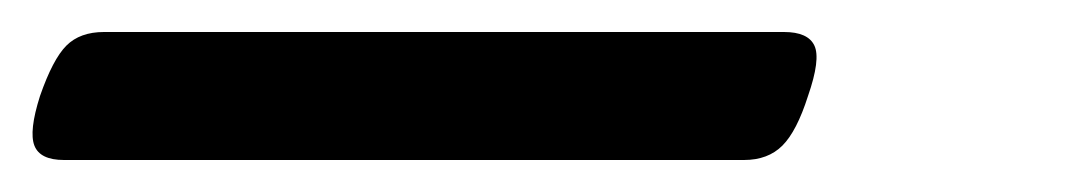

<svg xmlns="http://www.w3.org/2000/svg" viewBox="-101 34 671 120"><path d="M-61 134Q-76 134 -79.5 125Q-83 116 -76 94Q-68 71 -59.5 62.5Q-51 54 -36 54H389Q404 54 408 62.5Q412 71 404 94Q397 116 388 125Q379 134 364 134Z"/></svg>

Font: Playwrite CU
Style: Regular
Weight: 400
Designer: Veronika Burian, José Scaglione
Foundry: TypeTogether
Version: Version 1.002